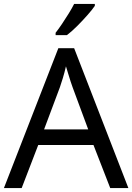

<svg xmlns="http://www.w3.org/2000/svg" viewBox="-20 -964 679 984"><path d="M545 0 459 -221H176L91 0H0L279 -717H360L638 0ZM352 -517Q349 -525 342 -546Q335 -567 328.5 -589.5Q322 -612 318 -624Q311 -593 302 -563.5Q293 -534 287 -517L206 -301H432ZM466 -934Q454 -916 429 -887.5Q404 -859 375.5 -830.5Q347 -802 323 -784H265V-796Q280 -815 297.5 -841Q315 -867 332 -894.5Q349 -922 360 -944H466Z"/></svg>

Font: Noto Sans Lao
Style: Regular
Weight: 400
Designer: Monotype Design Team
Foundry: Monotype Imaging Inc.
Version: Version 2.003; ttfautohint (v1.8.4.7-5d5b)